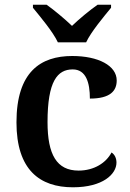

<svg xmlns="http://www.w3.org/2000/svg" viewBox="-20 -786 554 816"><path d="M226 -606H346C367 -651 421 -715 452 -753V-766H395C363 -744 316 -705 286 -676C256 -705 209 -744 178 -766H120V-753C151 -715 205 -651 226 -606ZM290 10C417 10 475 -46 475 -95C475 -113 468 -129 454 -138C431 -94 380 -61 314 -61C221 -61 182 -129 182 -267C182 -441 224 -491 289 -491C346 -491 362 -434 362 -367C449 -367 476 -400 476 -444C476 -507 398 -548 287 -548C153 -548 50 -481 50 -266C50 -64 149 10 290 10Z"/></svg>

Font: Noto Serif Tamil SemiBold
Style: Italic
Weight: 600
Italic angle: -12°
Designer: Indian Type Foundry, Tom Grace, and the Monotype Design Team
Foundry: Monotype Imaging Inc.
Version: Version 2.003